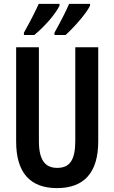

<svg xmlns="http://www.w3.org/2000/svg" viewBox="-20 -957 587 987"><path d="M443 -928V-937H335C324 -909 291 -844 260 -789V-777H317C358 -814 423 -886 443 -928ZM286 -928V-937H179C166 -907 135 -846 103 -789V-777H156C208 -819 265 -884 286 -928ZM485 -231V-714H367V-232C367 -132 337 -94 274 -94C213 -94 180 -133 180 -231V-714H63V-229C63 -67 137 10 273 10C411 10 485 -68 485 -231Z"/></svg>

Font: Noto Sans Myanmar UI ExtraCondensed SemiBold
Style: Regular
Weight: 600
Width: 2
Designer: Monotype Design Team
Foundry: Monotype Imaging Inc.
Version: Version 2.103